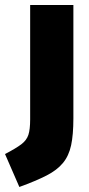

<svg xmlns="http://www.w3.org/2000/svg" viewBox="-76 -523 355 764"><path d="M1 221 -56 90Q-12 67 9 51Q30 35 37 13.5Q44 -8 44 -48V-503H216V-52Q216 13 207 55Q198 97 174.5 125.5Q151 154 109 175.5Q67 197 1 221Z"/></svg>

Font: Cairo Play Black
Style: Regular
Weight: 900
Version: Version 3.119